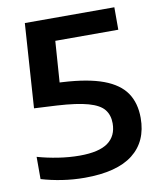

<svg xmlns="http://www.w3.org/2000/svg" viewBox="-84 -807 738 884"><g transform="rotate(-10 285.0 -365.0)"><path d="M241.5 9.5Q187.5 9.5 135.8 1.5Q84 -6.5 39 -20V-124Q84 -111 135.5 -103Q187 -95 236 -95Q326.5 -95 368.5 -125.8Q410.5 -156.5 410.5 -215.5Q410.5 -254 390 -279.8Q369.5 -305.5 317.5 -320.2Q265.5 -335 171.5 -340.5L66 -346L92.5 -740H511V-635H159.5L220.5 -692.5L199.5 -397L110 -447.5L215.5 -442Q334 -435.5 405.8 -408.8Q477.5 -382 509.8 -334.5Q542 -287 542 -217.5Q542 -108 467 -49.2Q392 9.5 241.5 9.5Z"/></g></svg>

Font: Encode Sans SC SemiExpanded SemiBold
Style: Regular
Weight: 600
Width: 6
Designer: Multiple Designers
Foundry: Impallari Type
Version: Version 3.002